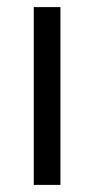

<svg xmlns="http://www.w3.org/2000/svg" viewBox="-20 -520 265 540"><path d="M150 -500V0H75V-500Z"/></svg>

Font: MedMera Sans
Style: Regular
Weight: 400
Designer: Kasper Nordkvist
Foundry: UNCUT.wtf
Version: Version 1.300